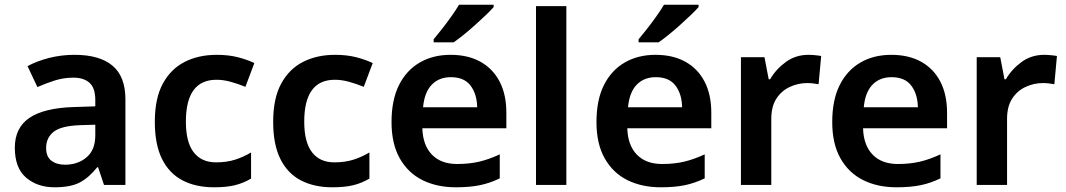

<svg xmlns="http://www.w3.org/2000/svg" viewBox="-20 -786 4531 816"><path d="M297 -553Q403 -553 458 -507Q513 -461 513 -364V0H422L397 -75H393Q358 -31 319 -10.5Q280 10 212 10Q139 10 91 -31Q43 -72 43 -158Q43 -243 105 -285Q167 -327 292 -331L385 -334V-361Q385 -412 360.5 -434Q336 -456 292 -456Q251 -456 213 -444Q175 -432 139 -416L97 -505Q138 -527 189.5 -540Q241 -553 297 -553ZM320 -254Q239 -251 207.5 -225.5Q176 -200 176 -157Q176 -120 198.5 -103Q221 -86 256 -86Q311 -86 348 -117.5Q385 -149 385 -210V-256Z M890 10Q812 10 755.5 -19.5Q699 -49 668.5 -110.5Q638 -172 638 -268Q638 -368 672 -430.5Q706 -493 765 -523Q824 -553 901 -553Q952 -553 992 -542.5Q1032 -532 1061 -518L1023 -417Q991 -430 960 -438.5Q929 -447 900 -447Q770 -447 770 -269Q770 -182 803 -139Q836 -96 898 -96Q944 -96 979.5 -107.5Q1015 -119 1047 -138V-27Q1015 -8 979 1Q943 10 890 10Z M1393 10Q1315 10 1258.5 -19.5Q1202 -49 1171.5 -110.5Q1141 -172 1141 -268Q1141 -368 1175 -430.5Q1209 -493 1268 -523Q1327 -553 1404 -553Q1455 -553 1495 -542.5Q1535 -532 1564 -518L1526 -417Q1494 -430 1463 -438.5Q1432 -447 1403 -447Q1273 -447 1273 -269Q1273 -182 1306 -139Q1339 -96 1401 -96Q1447 -96 1482.5 -107.5Q1518 -119 1550 -138V-27Q1518 -8 1482 1Q1446 10 1393 10Z M1895 -553Q1969 -553 2022 -523.5Q2075 -494 2103.5 -439Q2132 -384 2132 -307V-241H1775Q1777 -169 1815.5 -129Q1854 -89 1923 -89Q1975 -89 2017 -99Q2059 -109 2104 -130V-28Q2063 -8 2020 1Q1977 10 1917 10Q1837 10 1775.5 -20.5Q1714 -51 1679 -113Q1644 -175 1644 -267Q1644 -361 1675.5 -424Q1707 -487 1763.5 -520Q1820 -553 1895 -553ZM1896 -458Q1846 -458 1815 -426Q1784 -394 1778 -330H2008Q2007 -386 1980 -422Q1953 -458 1896 -458ZM2078 -756Q2066 -742 2045 -722Q2024 -702 1999.5 -680Q1975 -658 1951 -638.5Q1927 -619 1908 -606H1823V-619Q1839 -638 1859 -663.5Q1879 -689 1898.5 -716.5Q1918 -744 1931 -766H2078Z M2387 0H2258V-760H2387Z M2766 -553Q2840 -553 2893 -523.5Q2946 -494 2974.5 -439Q3003 -384 3003 -307V-241H2646Q2648 -169 2686.5 -129Q2725 -89 2794 -89Q2846 -89 2888 -99Q2930 -109 2975 -130V-28Q2934 -8 2891 1Q2848 10 2788 10Q2708 10 2646.5 -20.5Q2585 -51 2550 -113Q2515 -175 2515 -267Q2515 -361 2546.5 -424Q2578 -487 2634.5 -520Q2691 -553 2766 -553ZM2767 -458Q2717 -458 2686 -426Q2655 -394 2649 -330H2879Q2878 -386 2851 -422Q2824 -458 2767 -458ZM2949 -756Q2937 -742 2916 -722Q2895 -702 2870.5 -680Q2846 -658 2822 -638.5Q2798 -619 2779 -606H2694V-619Q2710 -638 2730 -663.5Q2750 -689 2769.5 -716.5Q2789 -744 2802 -766H2949Z M3416 -553Q3428 -553 3444 -551.5Q3460 -550 3470 -548L3459 -428Q3450 -430 3436 -431.5Q3422 -433 3411 -433Q3372 -433 3336.5 -416.5Q3301 -400 3279.5 -366.5Q3258 -333 3258 -281V0H3129V-543H3229L3247 -449H3253Q3277 -491 3319 -522Q3361 -553 3416 -553Z M3768 -553Q3842 -553 3895 -523.5Q3948 -494 3976.5 -439Q4005 -384 4005 -307V-241H3648Q3650 -169 3688.5 -129Q3727 -89 3796 -89Q3848 -89 3890 -99Q3932 -109 3977 -130V-28Q3936 -8 3893 1Q3850 10 3790 10Q3710 10 3648.5 -20.5Q3587 -51 3552 -113Q3517 -175 3517 -267Q3517 -361 3548.5 -424Q3580 -487 3636.5 -520Q3693 -553 3768 -553ZM3769 -458Q3719 -458 3688 -426Q3657 -394 3651 -330H3881Q3880 -386 3853 -422Q3826 -458 3769 -458Z M4418 -553Q4430 -553 4446 -551.5Q4462 -550 4472 -548L4461 -428Q4452 -430 4438 -431.5Q4424 -433 4413 -433Q4374 -433 4338.5 -416.5Q4303 -400 4281.5 -366.5Q4260 -333 4260 -281V0H4131V-543H4231L4249 -449H4255Q4279 -491 4321 -522Q4363 -553 4418 -553Z"/></svg>

Font: Noto Sans NKo Unjoined SemiBold
Style: Regular
Weight: 600
Designer: Monotype Design Team
Foundry: Monotype Imaging Inc.
Version: Version 2.004